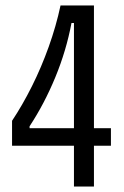

<svg xmlns="http://www.w3.org/2000/svg" viewBox="-20 -681 454 701"><path d="M24 -149V-240Q62 -297 96.5 -366Q131 -435 158 -510.5Q185 -586 201 -661H323V-213H385V-149H323V0H250V-149ZM88 -213H250V-597H241Q222 -496 182 -399Q142 -302 88 -220Z"/></svg>

Font: Bricolage Grotesque 12pt Condensed Light
Style: Regular
Weight: 300
Width: 3
Designer: Mathieu Triay
Foundry: Atelier Triay
Version: Version 1.001; ttfautohint (v1.8.4.7-5d5b);gftools[0.9.33.de